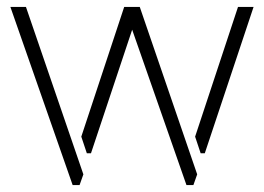

<svg xmlns="http://www.w3.org/2000/svg" viewBox="-20 -536 763 555"><path d="M519 -1 339 -516H384L550 -32L539 -1ZM190 -1 10 -516H55L221 -32L210 -1ZM231 -93 215 -141 339 -516H384L243 -93ZM560 -93 544 -141 668 -516H713L572 -93Z"/></svg>

Font: Stick No Bills ExtraLight ExtraLight
Style: Regular
Weight: 250
Version: Version 2.000